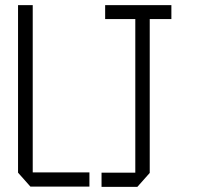

<svg xmlns="http://www.w3.org/2000/svg" viewBox="-20 -724 772 745"><path d="M98 0 50 -54V-55H327V0ZM50 -55V-704H107V-55ZM505 -54V-650L553 -704H561V-54ZM374 1V-54H561V-53L513 1ZM388 -650V-704H553L505 -650ZM561 -650V-704H645V-650Z"/></svg>

Font: Foldit Light
Style: Regular
Weight: 300
Version: Version 1.003